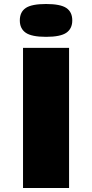

<svg xmlns="http://www.w3.org/2000/svg" viewBox="-20 -939 460 959"><path d="M210 -755Q138 -755 108.5 -775.5Q79 -796 79 -837Q79 -879 108.5 -899Q138 -919 210 -919Q282 -919 311.5 -899Q341 -879 341 -837Q341 -796 311.5 -775.5Q282 -755 210 -755ZM95 0V-700H325V0Z"/></svg>

Font: Georama ExtraExtended
Style: Bold
Weight: 700
Width: 8
Designer: Jean-Baptiste Levee
Foundry: Production Type
Version: Version 1.000